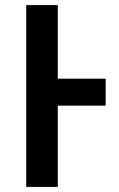

<svg xmlns="http://www.w3.org/2000/svg" viewBox="-20 -734 469 754"><path d="M83 0V-714H207V-425H395V-319H207V0Z"/></svg>

Font: Noto Sans SemiCondensed SemiBold
Style: Regular
Weight: 600
Width: 4
Designer: Monotype Design Team
Foundry: Monotype Imaging Inc.
Version: Version 2.013; ttfautohint (v1.8.4.7-5d5b)